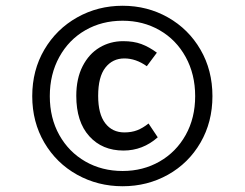

<svg xmlns="http://www.w3.org/2000/svg" viewBox="-20 -768 850 667"><path d="M718 -434Q718 -344 676.5 -272.5Q635 -201 563.5 -161Q492 -121 406 -121Q320 -121 248 -161Q176 -201 134 -272.5Q92 -344 92 -434Q92 -524 134 -595.5Q176 -667 248 -707.5Q320 -748 406 -748Q492 -748 563.5 -707.5Q635 -667 676.5 -595.5Q718 -524 718 -434ZM153 -434Q153 -358 186 -299Q219 -240 276.5 -207Q334 -174 406 -174Q477 -174 534.5 -207Q592 -240 625 -299Q658 -358 658 -434Q658 -510 625 -570Q592 -630 534.5 -663Q477 -696 406 -696Q334 -696 276.5 -663Q219 -630 186 -570Q153 -510 153 -434ZM525 -585 490 -538Q452 -565 412 -565Q371 -565 346 -533Q321 -501 321 -435Q321 -372 345.5 -340Q370 -308 412 -308Q437 -308 456.5 -315.5Q476 -323 496 -339L528 -291Q476 -245 409 -245Q335 -245 290 -295Q245 -345 245 -435Q245 -495 267 -538Q289 -581 326 -603Q363 -625 408 -625Q444 -625 471 -615Q498 -605 525 -585Z"/></svg>

Font: FiraGO
Style: Regular
Weight: 400
Designer: bBox Type
Foundry: bBox Type GmbH
Version: Version 1.001;April 20, 2020;FontCreator 12.0.0.2555 64-bit